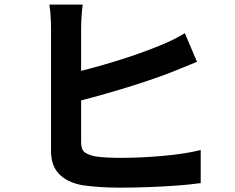

<svg xmlns="http://www.w3.org/2000/svg" viewBox="-20 -808 1040 849"><path d="M345.8 -787.7Q342.5 -765.3 340.6 -735.3Q338.7 -705.2 338.7 -683.6Q338.7 -668.7 338.7 -631.1Q338.7 -593.4 338.7 -542.8Q338.7 -492.1 338.7 -436.5Q338.7 -380.9 338.7 -329.5Q338.7 -278 338.7 -238Q338.7 -198 338.7 -179.2Q338.7 -146.9 354.4 -134.7Q370 -122.5 403.6 -116.1Q426.2 -112.8 456.1 -111.4Q486 -110 519 -110Q558.2 -110 605.7 -112.2Q653.1 -114.5 701.8 -118.8Q750.4 -123.1 793.4 -129.9Q836.5 -136.6 867.5 -144.6V1.6Q820.7 8.3 758.3 12.8Q695.9 17.3 631.3 19.6Q566.8 21.8 511.2 21.8Q462.6 21.8 418.9 18.7Q375.2 15.7 342.8 10.7Q278 -1.5 241.9 -38Q205.7 -74.5 205.7 -139.3Q205.7 -167.9 205.7 -214.4Q205.7 -260.8 205.7 -317.2Q205.7 -373.6 205.7 -431.4Q205.7 -489.2 205.7 -540.6Q205.7 -592.1 205.7 -630Q205.7 -668 205.7 -683.6Q205.7 -698.8 204.8 -718.1Q204 -737.5 202.2 -756.6Q200.4 -775.8 198.4 -787.7ZM280 -480.8Q328.3 -491.4 382.9 -506.1Q437.6 -520.8 493.1 -537.9Q548.5 -554.9 598.8 -572.9Q649 -590.9 688.2 -607.2Q715 -617.8 741.5 -630.8Q768 -643.8 797.4 -661.4L851 -534.6Q822.2 -523.1 790.6 -509.9Q759 -496.7 734.3 -487.2Q690 -470.1 633.2 -450.9Q576.4 -431.8 514.6 -413.2Q452.8 -394.7 392.5 -378.2Q332.2 -361.7 280.8 -349.9Z"/></svg>

Font: Noto Sans HK Thin
Style: Regular
Weight: 100
Designer: Ryoko NISHIZUKA 西塚涼子 (kana, bopomofo & ideographs); Paul D. Hunt (Latin, Greek & Cyrillic); Sandoll Communications 산돌커뮤니
Foundry: Adobe
Version: Version 2.004-H2;hotconv 1.0.118;makeotfexe 2.5.65603